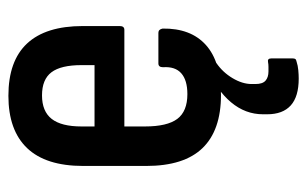

<svg xmlns="http://www.w3.org/2000/svg" viewBox="-157 -381 731 457"><g transform="rotate(-90 208.5 -152.5)"><path d="M211 8Q127 8 84.5 -36Q42 -80 42 -170V-320Q42 -409 84.5 -453.5Q127 -498 209 -498Q292 -498 333.5 -453.5Q375 -409 375 -321V-233Q375 -222 366 -222H136V-173Q136 -120 154 -96Q172 -72 213 -72Q246 -72 262.5 -86.5Q279 -101 277 -130Q277 -141 286 -141H359Q367 -141 369 -131Q370 -64 330 -28Q290 8 211 8ZM136 -293H282V-324Q282 -373 265 -395.5Q248 -418 210 -418Q172 -418 154 -395Q136 -372 136 -324ZM250 193Q207 193 186 174Q165 155 165 118V108Q165 66 193.5 32Q222 -2 273 -24L287 -12V-3Q265 12 251 35.5Q237 59 237 81V90Q237 107 245 114Q253 121 267 121Q272 121 278 121Q284 121 289 120Q298 118 298 128V178Q298 183 296.5 185Q295 187 290 188Q281 191 270 192Q259 193 250 193Z"/></g></svg>

Font: Sofia Sans Condensed SemiBold
Style: Regular
Weight: 600
Designer: Botio Nikoltchev, Ani Petrova
Foundry: lettersoup
Version: Version 4.101